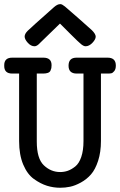

<svg xmlns="http://www.w3.org/2000/svg" viewBox="-23 -885 571 913"><path d="M-2.9 -573.2Q-3.9 -611.3 36.1 -610.8H183.1Q222.2 -610.8 222.2 -575.2Q222.2 -566.4 221.2 -561.3Q220.2 -556.2 217 -549.1Q213.9 -542 204.8 -538.6Q195.8 -535.2 182.1 -535.2H151.9V-211.9Q151.9 -130.9 185.5 -98.9Q219.2 -66.9 263.2 -66.9Q282.2 -66.9 299.6 -73Q316.9 -79.1 335 -93.5Q353 -107.9 363.5 -138.9Q374 -169.9 374 -213.9V-535.2H341.8Q302.7 -535.2 303 -573Q303.2 -610.8 340.8 -610.8H488.8Q527.8 -610.8 527.8 -573.2Q527.8 -556.2 520.5 -547.1Q513.2 -538.1 506.6 -536.6Q500 -535.2 490.2 -535.2H457V-214.8Q457 -161.6 443.6 -120.4Q430.2 -79.1 409.7 -55.7Q389.2 -32.2 361.6 -17.1Q334 -2 310.5 2.9Q287.1 7.8 263.2 7.8Q231 7.8 200.4 -1.7Q169.9 -11.2 138.4 -33.7Q106.9 -56.2 87.4 -102.5Q67.9 -148.9 67.9 -213.9V-535.2H35.2Q-3.9 -535.2 -2.9 -573.2ZM233.9 -851.1Q250 -865.2 262.2 -865.2H265.1Q272 -865.2 285.9 -854Q299.8 -842.8 356 -793Q391.1 -762.2 414.1 -741.2Q432.1 -723.1 432.1 -710.9Q432.1 -697.8 416.5 -681.4Q400.9 -665 383.8 -665Q375 -665 362.5 -675Q350.1 -685.1 313 -722.2Q283.2 -752.9 262.2 -772.9Q162.1 -674.8 159.2 -672.9Q149.4 -665 141.1 -665Q124 -665 109.1 -681.6Q94.2 -698.2 94.2 -711.2Q94.2 -724.1 108.6 -738.5Q123 -752.9 233.9 -851.1Z"/></svg>

Font: CMU Typewriter Text
Style: Bold
Weight: 700
Version: Version 0.7.0